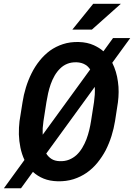

<svg xmlns="http://www.w3.org/2000/svg" viewBox="-58 -941 703 1007"><path d="M545.4 -306.2 560.5 -404.3Q564 -431.2 564.2 -458.5Q564.5 -485.8 560.5 -512.7Q557.1 -539.1 549.6 -564.2Q542 -589.4 530.8 -611.8L625 -741.2H534.7L484.4 -671.9Q473.6 -681.6 460.9 -689.5Q448.2 -697.3 434.6 -703.6Q417.5 -711.4 397.5 -715.8Q377.4 -720.2 354 -720.7Q309.6 -721.7 272.2 -709.5Q234.9 -697.3 204.1 -675.3Q173.8 -652.8 149.4 -622.3Q125 -591.8 107.4 -556.2Q89.8 -521 77.9 -482.2Q65.9 -443.4 60.1 -404.3L44.4 -305.7Q42.5 -289.1 41.5 -271.5Q40.5 -253.9 41 -236.3Q42 -201.2 49.1 -166.7Q56.2 -132.3 70.3 -102.1L-37.6 46.4H52.2L114.7 -39.6Q139.2 -17.1 171.1 -4.2Q203.1 8.8 245.1 9.8Q290 10.7 327.6 -1.2Q365.2 -13.2 397 -35.2Q428.2 -57.1 453.1 -87.6Q478 -118.2 496.6 -153.3Q514.6 -189 526.9 -228Q539.1 -267.1 545.4 -306.2ZM169.9 -305.2 185.5 -405.3Q189 -427.2 194.3 -451.4Q199.7 -475.6 208 -499.5Q216.3 -522.9 228.5 -544.2Q240.7 -565.4 257.3 -581.5Q273.4 -597.7 294.9 -606.4Q316.4 -615.2 344.2 -614.3Q357.4 -613.8 368.7 -610.6Q379.9 -607.4 388.7 -602.1Q397 -597.7 403.3 -591.1Q409.7 -584.5 415 -576.7L166 -234.4Q165.5 -243.2 165.8 -251.7Q166 -260.3 166 -269Q167 -278.3 168 -287.6Q168.9 -296.9 169.9 -305.2ZM435.1 -405.8 419.4 -305.7Q416 -283.7 410.2 -259.3Q404.3 -234.9 395.5 -210.9Q386.2 -187 373.5 -165.8Q360.8 -144.5 343.8 -128.4Q326.2 -112.3 304.2 -103.5Q282.2 -94.7 254.9 -95.7Q229 -96.7 212.2 -107.4Q195.3 -118.2 184.6 -135.7L439 -485.4Q440.4 -464.4 439 -443.8Q437.5 -423.3 435.1 -405.8ZM430.7 -920.9 321.3 -785.6H423.8L575.7 -920.9Z"/></svg>

Font: Roboto Mono SemiBold
Style: Italic
Weight: 600
Italic angle: -10°
Monospace: yes
Designer: Google
Version: Version 3.000